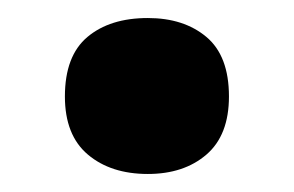

<svg xmlns="http://www.w3.org/2000/svg" viewBox="-20 -459 326 213"><path d="M144 -439Q184 -439 209 -418Q234 -397 234 -352Q234 -309 209 -287.5Q184 -266 144 -266Q103 -266 77.5 -287.5Q52 -309 52 -352Q52 -397 77 -418Q102 -439 144 -439Z"/></svg>

Font: Noto Sans UI ExtraBold
Style: Regular
Weight: 800
Designer: Monotype Design Team
Foundry: Monotype Imaging Inc.
Version: Version 1.001